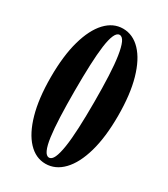

<svg xmlns="http://www.w3.org/2000/svg" viewBox="-180 -795 779 889"><g transform="rotate(30 209.5 -350.0)"><path d="M210.5 11Q158 11 117.8 -31.8Q77.5 -74.5 54.8 -155Q32 -235.5 32 -349Q32 -463.5 54.8 -544.2Q77.5 -625 117.8 -668Q158 -711 210.5 -711Q263.5 -711 304.5 -668Q345.5 -625 368.5 -544.2Q391.5 -463.5 391.5 -349Q391.5 -235.5 368.5 -155Q345.5 -74.5 304.5 -31.8Q263.5 11 210.5 11ZM210.5 -22Q225.5 -22 235.5 -43.8Q245.5 -65.5 252 -107.5Q258.5 -149.5 261.2 -210.2Q264 -271 264 -349Q264 -427 261.2 -488Q258.5 -549 252 -591.2Q245.5 -633.5 235.5 -655.8Q225.5 -678 210.5 -678Q196 -678 186 -655.8Q176 -633.5 170.2 -591.2Q164.5 -549 162 -488Q159.5 -427 159.5 -349Q159.5 -271 162 -210.2Q164.5 -149.5 170.2 -107.5Q176 -65.5 186 -43.8Q196 -22 210.5 -22Z"/></g></svg>

Font: Imbue 24pt
Style: Bold
Weight: 700
Designer: Tyler Finck
Foundry: Etcetera Type Company
Version: Version 1.102